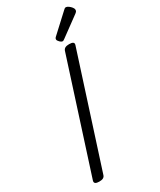

<svg xmlns="http://www.w3.org/2000/svg" viewBox="-304 -1346 1206 1451"><g transform="rotate(-30 298.5 -620.0)"><path d="M104 14Q82 14 71.5 7Q61 0 65 -16L373 -973Q378 -987 390.5 -993.5Q403 -1000 425 -1000Q448 -1000 458 -993Q468 -986 463 -970L155 -14Q151 0 139 7Q127 14 104 14ZM395 -1043Q384 -1043 370.5 -1056.5Q357 -1070 357 -1080Q357 -1084 358.5 -1088Q360 -1092 366 -1098L523 -1243Q528 -1248 532.5 -1251Q537 -1254 543 -1254Q553 -1254 565.5 -1245Q578 -1236 587.5 -1224Q597 -1212 597 -1201Q597 -1194 594.5 -1189Q592 -1184 582 -1176L414 -1053Q408 -1049 403.5 -1046Q399 -1043 395 -1043Z"/></g></svg>

Font: Playwrite SK
Style: Regular
Weight: 400
Designer: Veronika Burian, José Scaglione
Foundry: TypeTogether
Version: Version 1.002